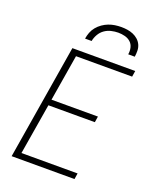

<svg xmlns="http://www.w3.org/2000/svg" viewBox="-171 -1054 942 1154"><g transform="rotate(20 300.0 -477.5)"><path d="M47 0 168 -735H570L564 -697H205L156 -401H453L447 -363H150L96 -38H455L449 0ZM220 -815Q223 -835 230.5 -855Q238 -875 252 -892Q266 -909 284 -921.5Q302 -934 321.5 -941.5Q341 -949 361.5 -952Q382 -955 402 -955Q422 -955 441.5 -952Q461 -949 478.5 -941.5Q496 -934 510 -921.5Q524 -909 532 -892Q540 -875 540.5 -855Q541 -835 538 -815H496Q500 -837 495 -858Q490 -879 475 -892.5Q460 -906 439 -911.5Q418 -917 396 -917Q374 -917 351 -911.5Q328 -906 309 -892.5Q290 -879 278 -858Q266 -837 262 -815Z"/></g></svg>

Font: Iosevka Aile Extralight
Style: Italic
Weight: 200
Italic angle: -9°
Designer: Belleve Invis
Foundry: Belleve Invis
Version: Version 31.1.0; ttfautohint (v1.8.4)